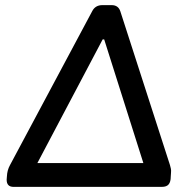

<svg xmlns="http://www.w3.org/2000/svg" viewBox="-20 -730 748 750"><path d="M33 0Q6 0 6 -28L7 -41Q8 -65 19 -85L340 -686Q352 -710 380 -710H416Q442 -710 450 -686L644 -85Q646 -78 647.5 -71Q649 -64 648 -55L647 -40Q647 -20 639 -10Q631 0 612 0ZM126 -93H540L387 -576H381Z"/></svg>

Font: Asap Medium
Style: Italic
Weight: 500
Italic angle: -6°
Designer: Pablo Cosgaya
Foundry: Omnibus-Type
Version: Version 3.001; ttfautohint (v1.8.3)